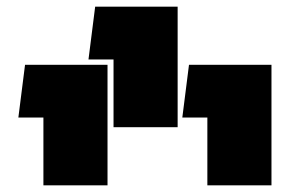

<svg xmlns="http://www.w3.org/2000/svg" viewBox="-20 -803 888 575"><path d="M601 -248V-609H793V-248ZM526 -451 546 -609H708V-451ZM110 -248V-609H302V-248ZM35 -451 55 -609H217V-451ZM320 -422V-783H512V-422ZM245 -625 265 -783H427V-625Z"/></svg>

Font: Noto Sans Hebrew Thin Black
Style: Regular
Weight: 900
Version: Version 3.001